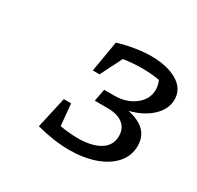

<svg xmlns="http://www.w3.org/2000/svg" viewBox="-91 -839 586 571"><g transform="rotate(30 201.5 -553.0)"><path d="M93 -387 113 -427Q143 -420 166.5 -417Q190 -414 210 -414Q258 -414 286 -431Q314 -448 314 -481Q314 -507 295.5 -521.5Q277 -536 243 -536H199L207 -578H241Q283 -578 311.5 -600Q340 -622 340 -655Q340 -666 336 -678Q332 -690 322 -699L342 -683Q325 -687 307.5 -688.5Q290 -690 271 -690Q249 -690 223.5 -687Q198 -684 173 -678L167 -717Q197 -726 226 -730.5Q255 -735 278 -735Q334 -735 368.5 -714.5Q403 -694 403 -657Q403 -625 375.5 -598.5Q348 -572 301 -560Q339 -552 358 -533Q377 -514 377 -483Q377 -449 354.5 -423.5Q332 -398 293 -384.5Q254 -371 205 -371Q180 -371 152 -375Q124 -379 93 -387ZM117 -494H142L152 -387H93ZM149 -611 167 -717 226 -718 172 -611Z"/></g></svg>

Font: Piazzolla 24pt
Style: Italic
Weight: 400
Italic angle: -11.3°
Designer: Juan Pablo del Peral
Foundry: Huerta Tipografica
Version: Version 2.005